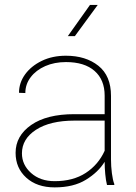

<svg xmlns="http://www.w3.org/2000/svg" viewBox="-20 -770 568 799"><path d="M425.3 0Q420.4 -19 418 -45.7Q415.5 -72.3 415.5 -96.7Q389.2 -53.7 337.6 -22Q286.1 9.8 207.5 9.8Q133.8 9.8 89.4 -30.5Q44.9 -70.8 44.9 -133.8Q44.9 -204.6 109.6 -249.8Q174.3 -294.9 289.1 -294.9H415.5V-372.1Q415.5 -438 373.5 -474.9Q331.5 -511.7 254.4 -511.7Q206.5 -511.7 168.2 -494.9Q129.9 -478 107.7 -448.7Q85.4 -419.4 85.4 -382.8L59.1 -383.8Q59.1 -425.3 84.2 -460.2Q109.4 -495.1 153.6 -516.6Q197.8 -538.1 254.4 -538.1Q336.9 -538.1 389.4 -496.3Q441.9 -454.6 441.9 -371.1V-106.4Q441.9 -78.1 445.6 -49.3Q449.2 -20.5 455.6 -4.4V0ZM207.5 -16.1Q284.2 -16.1 336.7 -50.3Q389.2 -84.5 415.5 -142.6V-268.1H290.5Q188.5 -268.1 129.9 -230Q71.3 -191.9 71.3 -131.8Q71.3 -84 109.4 -50Q147.5 -16.1 207.5 -16.1ZM262.2 -619.6 354.5 -749.5H386.7L291.5 -619.6Z"/></svg>

Font: Vazirmatn FD Thin
Style: Regular
Weight: 100
Designer: Saber Rastikerdar
Foundry: Saber Rastikerdar
Version: Version 33.003